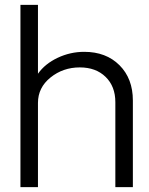

<svg xmlns="http://www.w3.org/2000/svg" viewBox="-20 -769 613 789"><path d="M326 -556Q416 -556 471 -501Q526 -446 526 -356V0H454V-349Q454 -414 414 -453Q374 -492 308 -492Q239 -492 187.5 -450.5Q136 -409 136 -346V0H64V-749H136V-466Q165 -507 217 -531.5Q269 -556 326 -556Z"/></svg>

Font: Oakes Grotesk Light
Style: Regular
Weight: 300
Designer: Samuel Oakes
Foundry: Samuel Oakes
Version: Version 1.000;PS 001.000;hotconv 1.0.88;makeotf.lib2.5.64775